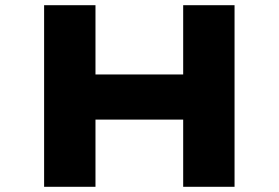

<svg xmlns="http://www.w3.org/2000/svg" viewBox="-20 -720 1074 740"><path d="M686 0V-700H884V0ZM150 0V-700H348V0ZM225 -259 227 -433H795V-259Z"/></svg>

Font: Lexend Tera ExtraBold
Style: Regular
Weight: 800
Designer: Bonnie Shaver-Troup, Thomas Jockin
Foundry: Lexend
Version: Version 1.007